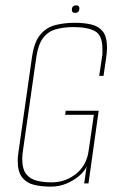

<svg xmlns="http://www.w3.org/2000/svg" viewBox="-20 -684 450 716"><path d="M170 12Q136 12 108 5.5Q80 -1 63 -22Q46 -43 46 -84Q46 -100 49 -118L99 -469Q107 -527 130 -554.5Q153 -582 186.5 -590.5Q220 -599 259 -599Q294 -599 321 -592.5Q348 -586 363.5 -566.5Q379 -547 379 -506Q379 -490 376 -469L366 -401H350L360 -468Q362 -477 362 -485.5Q362 -494 362 -501Q362 -553 334 -568Q306 -583 255 -583Q217 -583 187.5 -574.5Q158 -566 140 -541.5Q122 -517 115 -468L66 -125Q63 -107 63 -92Q63 -53 78 -34.5Q93 -16 118 -10Q143 -4 173 -4Q224 -4 264 -36Q304 -68 311 -125L330 -256H223L225 -271H348L310 0H294L303 -63Q295 -45 275 -28Q255 -11 228 0.5Q201 12 170 12ZM260 -636Q248 -636 248 -647Q248 -664 264 -664Q276 -664 276 -653Q276 -636 260 -636Z"/></svg>

Font: Alumni Sans Pinstripe
Style: Italic
Weight: 400
Italic angle: -8°
Designer: Robert E. Leuschke
Foundry: Robert E. Leuschke
Version: Version 1.010; ttfautohint (v1.8.4.7-5d5b)